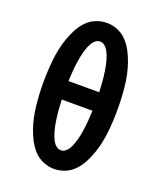

<svg xmlns="http://www.w3.org/2000/svg" viewBox="-139 -831 778 928"><g transform="rotate(20 250.0 -367.5)"><path d="M250 8Q221 8 193.5 -3.5Q166 -15 146 -36.5Q126 -58 112.5 -84Q99 -110 89.5 -137.5Q80 -165 74 -193.5Q68 -222 65 -251Q62 -280 60.5 -309Q59 -338 59 -368Q59 -397 60.5 -426Q62 -455 65 -484Q68 -513 74 -541.5Q80 -570 89.5 -597.5Q99 -625 112.5 -651Q126 -677 146 -698.5Q166 -720 193.5 -731.5Q221 -743 250 -743Q279 -743 306.5 -731.5Q334 -720 354 -698.5Q374 -677 387.5 -651Q401 -625 410.5 -597.5Q420 -570 426 -541.5Q432 -513 435 -484Q438 -455 439.5 -426Q441 -397 441 -368Q441 -338 439.5 -309Q438 -280 435 -251Q432 -222 426 -193.5Q420 -165 410.5 -137.5Q401 -110 387.5 -84Q374 -58 354 -36.5Q334 -15 306.5 -3.5Q279 8 250 8ZM329 -415Q328 -429 327.5 -442Q327 -455 326 -467.5Q325 -480 323.5 -493Q322 -506 320 -519Q318 -532 315.5 -545Q313 -558 309.5 -570.5Q306 -583 301.5 -595Q297 -607 290.5 -618.5Q284 -630 273.5 -638.5Q263 -647 250 -647Q237 -647 226.5 -638.5Q216 -630 209.5 -618.5Q203 -607 198.5 -595Q194 -583 190.5 -570.5Q187 -558 184.5 -545Q182 -532 180 -519Q178 -506 176.5 -493Q175 -480 174 -467.5Q173 -455 172.5 -442Q172 -429 171 -415ZM250 -88Q263 -88 273.5 -96.5Q284 -105 290.5 -116.5Q297 -128 301.5 -140Q306 -152 309.5 -164.5Q313 -177 315.5 -190Q318 -203 320 -216Q322 -229 323.5 -242Q325 -255 326 -267.5Q327 -280 327.5 -293Q328 -306 329 -320H171Q172 -306 172.5 -293Q173 -280 174 -267.5Q175 -255 176.5 -242Q178 -229 180 -216Q182 -203 184.5 -190Q187 -177 190.5 -164.5Q194 -152 198.5 -140Q203 -128 209.5 -116.5Q216 -105 226.5 -96.5Q237 -88 250 -88Z"/></g></svg>

Font: Iosevka SS18
Style: Bold
Weight: 700
Monospace: yes
Designer: Belleve Invis
Foundry: Belleve Invis
Version: Version 25.1.1; ttfautohint (v1.8.4)